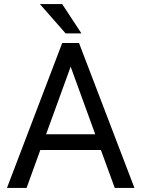

<svg xmlns="http://www.w3.org/2000/svg" viewBox="-20 -922 692 942"><path d="M14.2 0 285.2 -710.9H367.7L639.6 0H543L475.1 -186H177.7L110.4 0ZM206.1 -263.2H447.3L326.7 -594.7ZM285.2 -901.9 379.4 -758.3H301.8L175.8 -901.9Z"/></svg>

Font: Roboto21382017
Style: Regular
Weight: 400
Designer: Christian Robertson
Foundry: Google
Version: Version 2.138; 2017